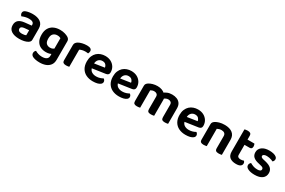

<svg xmlns="http://www.w3.org/2000/svg" viewBox="130 -1921 5100 3433"><g transform="rotate(30 2680.5 -204.0)"><path d="M253 -89Q279 -89 301.5 -94Q324 -99 335 -106V-208L245 -200Q209 -197 189 -184Q169 -171 169 -146Q169 -120 189 -104.5Q209 -89 253 -89ZM248 -492Q349 -492 409.5 -449.5Q470 -407 470 -316V-88Q470 -63 457.5 -48.5Q445 -34 426 -22Q397 -5 353 5Q309 15 253 15Q152 15 92.5 -24Q33 -63 33 -141Q33 -209 75 -245Q117 -281 200 -289L334 -303V-318Q334 -354 307 -370Q280 -386 231 -386Q193 -386 156 -376.5Q119 -367 90 -354Q79 -362 71 -377.5Q63 -393 63 -410Q63 -450 106 -468Q135 -480 173 -486Q211 -492 248 -492Z M787 -18Q727 -18 677 -41Q627 -64 596.5 -116Q566 -168 566 -253Q566 -332 597 -385Q628 -438 684.5 -465Q741 -492 815 -492Q869 -492 914 -478.5Q959 -465 985 -448Q1003 -436 1014 -419.5Q1025 -403 1025 -379V-66H890V-365Q878 -372 861 -377Q844 -382 820 -382Q769 -382 737 -350.5Q705 -319 705 -253Q705 -180 735.5 -152Q766 -124 811 -124Q846 -124 868 -136Q890 -148 906 -163L911 -51Q891 -38 860.5 -28Q830 -18 787 -18ZM892 -2V-97H1025V2Q1025 71 992.5 114.5Q960 158 905.5 178.5Q851 199 783 199Q731 199 691.5 190Q652 181 631 168Q597 146 597 108Q597 88 605.5 72.5Q614 57 626 49Q652 65 689 77Q726 89 768 89Q826 89 859 67Q892 45 892 -2Z M1283 -354V-225H1144V-369Q1144 -396 1157 -415Q1170 -434 1193 -449Q1225 -468 1271.5 -479.5Q1318 -491 1370 -491Q1469 -491 1469 -427Q1469 -412 1464.5 -399Q1460 -386 1454 -376Q1444 -378 1429 -379.5Q1414 -381 1398 -381Q1366 -381 1335.5 -374Q1305 -367 1283 -354ZM1144 -264 1283 -260V-1Q1274 1 1257 4Q1240 7 1220 7Q1181 7 1162.5 -7Q1144 -21 1144 -58Z M1593 -171 1587 -267 1843 -306Q1840 -338 1816.5 -363Q1793 -388 1748 -388Q1700 -388 1669 -356Q1638 -324 1636 -264L1640 -201Q1649 -143 1688 -117Q1727 -91 1783 -91Q1825 -91 1861.5 -103Q1898 -115 1920 -129Q1934 -120 1943.5 -105Q1953 -90 1953 -73Q1953 -45 1929.5 -25Q1906 -5 1866 5Q1826 15 1774 15Q1696 15 1635.5 -14Q1575 -43 1540.5 -101Q1506 -159 1506 -245Q1506 -307 1526 -354Q1546 -401 1579.5 -431.5Q1613 -462 1656.5 -477Q1700 -492 1747 -492Q1815 -492 1865.5 -465Q1916 -438 1945 -391Q1974 -344 1974 -283Q1974 -253 1958 -237.5Q1942 -222 1914 -218Z M2132 -171 2126 -267 2382 -306Q2379 -338 2355.5 -363Q2332 -388 2287 -388Q2239 -388 2208 -356Q2177 -324 2175 -264L2179 -201Q2188 -143 2227 -117Q2266 -91 2322 -91Q2364 -91 2400.5 -103Q2437 -115 2459 -129Q2473 -120 2482.5 -105Q2492 -90 2492 -73Q2492 -45 2468.5 -25Q2445 -5 2405 5Q2365 15 2313 15Q2235 15 2174.5 -14Q2114 -43 2079.5 -101Q2045 -159 2045 -245Q2045 -307 2065 -354Q2085 -401 2118.5 -431.5Q2152 -462 2195.5 -477Q2239 -492 2286 -492Q2354 -492 2404.5 -465Q2455 -438 2484 -391Q2513 -344 2513 -283Q2513 -253 2497 -237.5Q2481 -222 2453 -218Z M3035 -329V-216H2895V-312Q2895 -348 2874 -365Q2853 -382 2820 -382Q2797 -382 2778 -375Q2759 -368 2746 -360V-216H2607V-373Q2607 -397 2617.5 -413Q2628 -429 2648 -443Q2680 -465 2727.5 -478.5Q2775 -492 2825 -492Q2874 -492 2915.5 -477Q2957 -462 2986 -432Q2994 -426 3001 -419.5Q3008 -413 3012 -405Q3021 -390 3028 -370Q3035 -350 3035 -329ZM3323 -317V-216H3184V-312Q3184 -348 3163.5 -365Q3143 -382 3110 -382Q3086 -382 3063.5 -372Q3041 -362 3025 -347L2953 -429Q2985 -455 3027.5 -473.5Q3070 -492 3129 -492Q3181 -492 3225.5 -474.5Q3270 -457 3296.5 -418.5Q3323 -380 3323 -317ZM2607 -262H2746V-1Q2737 1 2720 4Q2703 7 2683 7Q2644 7 2625.5 -7Q2607 -21 2607 -58ZM2895 -262H3035V-1Q3026 1 3008.5 4Q2991 7 2972 7Q2932 7 2913.5 -7Q2895 -21 2895 -58ZM3184 -262H3323V-1Q3314 1 3297 4Q3280 7 3260 7Q3220 7 3202 -7Q3184 -21 3184 -58Z M3507 -171 3501 -267 3757 -306Q3754 -338 3730.5 -363Q3707 -388 3662 -388Q3614 -388 3583 -356Q3552 -324 3550 -264L3554 -201Q3563 -143 3602 -117Q3641 -91 3697 -91Q3739 -91 3775.5 -103Q3812 -115 3834 -129Q3848 -120 3857.5 -105Q3867 -90 3867 -73Q3867 -45 3843.5 -25Q3820 -5 3780 5Q3740 15 3688 15Q3610 15 3549.5 -14Q3489 -43 3454.5 -101Q3420 -159 3420 -245Q3420 -307 3440 -354Q3460 -401 3493.5 -431.5Q3527 -462 3570.5 -477Q3614 -492 3661 -492Q3729 -492 3779.5 -465Q3830 -438 3859 -391Q3888 -344 3888 -283Q3888 -253 3872 -237.5Q3856 -222 3828 -218Z M4433 -310V-215H4294V-306Q4294 -345 4271 -363.5Q4248 -382 4210 -382Q4183 -382 4161 -375.5Q4139 -369 4121 -359V-215H3982V-373Q3982 -398 3992.5 -413.5Q4003 -429 4023 -443Q4054 -464 4103 -478Q4152 -492 4212 -492Q4317 -492 4375 -445.5Q4433 -399 4433 -310ZM3982 -262H4121V-1Q4112 1 4095 4Q4078 7 4058 7Q4019 7 4000.5 -7Q3982 -21 3982 -58ZM4294 -262H4433V-1Q4424 1 4407 4Q4390 7 4371 7Q4331 7 4312.5 -7Q4294 -21 4294 -58Z M4555 -264H4694V-153Q4694 -123 4712.5 -110Q4731 -97 4764 -97Q4780 -97 4797.5 -100.5Q4815 -104 4828 -109Q4836 -101 4842 -88.5Q4848 -76 4848 -59Q4848 -28 4820.5 -7Q4793 14 4730 14Q4648 14 4601.5 -23Q4555 -60 4555 -143ZM4642 -359V-467H4836Q4841 -459 4845.5 -445Q4850 -431 4850 -414Q4850 -386 4837 -372.5Q4824 -359 4802 -359ZM4694 -238H4555V-598Q4564 -601 4581.5 -604Q4599 -607 4618 -607Q4657 -607 4675.5 -593Q4694 -579 4694 -542Z M5325 -138Q5325 -66 5271 -25Q5217 16 5115 16Q5033 16 4980.5 -8.5Q4928 -33 4928 -77Q4928 -96 4937 -111.5Q4946 -127 4959 -136Q4988 -119 5025 -105Q5062 -91 5110 -91Q5187 -91 5187 -137Q5187 -156 5173 -167.5Q5159 -179 5129 -185L5081 -197Q5004 -213 4966 -248Q4928 -283 4928 -343Q4928 -411 4983 -452Q5038 -493 5132 -493Q5181 -493 5219.5 -483.5Q5258 -474 5280.5 -455Q5303 -436 5303 -409Q5303 -390 5295 -375.5Q5287 -361 5275 -352Q5264 -359 5242 -367Q5220 -375 5193.5 -380.5Q5167 -386 5143 -386Q5107 -386 5085.5 -375Q5064 -364 5064 -343Q5064 -329 5076 -318.5Q5088 -308 5118 -301L5162 -291Q5249 -271 5287 -234Q5325 -197 5325 -138Z"/></g></svg>

Font: BalooTamma2Bold
Style: Bold
Weight: 700
Designer: Divya Kowshik, Shuchita Grover and Ek Type
Foundry: Ek Type
Version: Version 1.700